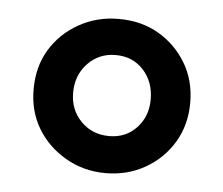

<svg xmlns="http://www.w3.org/2000/svg" viewBox="-35 -753 456 392"><g transform="rotate(5 193.5 -557.0)"><path d="M194 -399Q149 -399 112 -420.5Q75 -442 54 -477Q33 -512 33 -557Q33 -603 54 -638Q75 -673 112 -694Q149 -715 194 -715Q240 -715 275.5 -694.5Q311 -674 332.5 -638.5Q354 -603 354 -557Q354 -512 333 -476.5Q312 -441 275.5 -420Q239 -399 194 -399ZM195 -475Q229 -475 251 -498.5Q273 -522 273 -557Q273 -593 251 -617Q229 -641 194 -641Q160 -641 137 -617Q114 -593 114 -557Q114 -522 137 -498.5Q160 -475 195 -475Z"/></g></svg>

Font: Nunito Sans 7pt
Style: Bold
Weight: 700
Designer: Vernon Adams
Foundry: Vernon Adams
Version: Version 3.101;gftools[0.9.27]